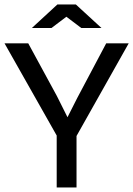

<svg xmlns="http://www.w3.org/2000/svg" viewBox="-20 -830 590 850"><path d="M549.8 -638.2H450.2L321.8 -396L278.8 -311L231.9 -404.8L105 -638.2H0L231 -230V0H318.8V-228ZM429.2 -706.1 315.9 -810.1H233.9L121.1 -706.1H208L273.9 -755.9L339.8 -706.1ZM0 -638.2Z"/></svg>

Font: CodeNewRoman Nerd Font Mono
Style: Regular
Weight: 400
Monospace: yes
Designer: Sam Radian
Foundry: Code New Roman
Version: Version 2.00 November 29, 2014;Nerd Fonts 3.2.1